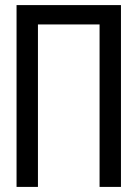

<svg xmlns="http://www.w3.org/2000/svg" viewBox="-20 -734 540 754"><path d="M45 0H129V-638H371V0H455V-714H45Z"/></svg>

Font: Noto Sans Mono ExtraCondensed
Style: Regular
Weight: 400
Width: 2
Designer: Monotype Design Team
Foundry: Monotype Imaging Inc.
Version: Version 2.014